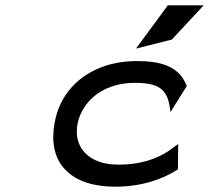

<svg xmlns="http://www.w3.org/2000/svg" viewBox="-20 -692 807 723"><path d="M627 -543 747 -672H612L492 -509ZM622 -270 684 -369 682 -371C652 -449 572 -462 496 -462C453 -462 414 -456 376 -444C278 -411 204 -338 185 -226C179 -192 179 -160 185 -131C203 -48 276 11 414 11C513 11 592 -17 648 -53L650 -55L651 -150L617 -125C572 -94 508 -72 428 -72C400 -72 376 -75 354 -83C294 -104 259 -153 272 -226C276 -248 285 -268 297 -287C331 -340 396 -380 488 -380C575 -380 611 -358 620 -283Z"/></svg>

Font: Charger Monospace
Style: Regular
Weight: 400
Designer: Jasper
Foundry: Cannot Into Space Fonts
Version: Version 0.980